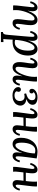

<svg xmlns="http://www.w3.org/2000/svg" viewBox="1588 -2138 806 4021"><g transform="rotate(90 1990.5 -128.0)"><path d="M466 11Q417 11 399 -15.5Q381 -42 381 -91Q381 -119 385.5 -157Q390 -195 395.5 -236.5Q401 -278 405.5 -319Q410 -360 410 -394Q410 -407 406.5 -419.5Q403 -432 394.5 -440.5Q386 -449 369 -449Q345 -449 319.5 -424.5Q294 -400 271.5 -358Q249 -316 231 -265Q213 -214 202.5 -160.5Q192 -107 192 -59Q192 -45 192.5 -29Q193 -13 194 0H95Q94 -12 94 -18.5Q94 -25 94 -33Q94 -52 96 -76.5Q98 -101 102.5 -137Q107 -173 113 -226Q118 -274 121.5 -304.5Q125 -335 127.5 -354.5Q130 -374 131 -386Q132 -398 132 -408Q132 -426 127 -436.5Q122 -447 109 -447Q95 -447 77 -426.5Q59 -406 44 -356L7 -365Q11 -384 20.5 -408.5Q30 -433 46 -456.5Q62 -480 85 -495.5Q108 -511 139 -511Q169 -511 186 -496Q203 -481 210 -455Q217 -429 216 -395Q215 -370 211 -349Q207 -328 204 -309H206Q237 -389 268.5 -433Q300 -477 332 -494Q364 -511 395 -511Q436 -511 460.5 -492.5Q485 -474 496 -443Q507 -412 507 -373Q507 -324 500 -271Q493 -218 486 -171Q479 -124 479 -93Q479 -75 483.5 -64Q488 -53 502 -53Q517 -53 534.5 -73Q552 -93 567 -144L603 -134Q600 -116 590 -91Q580 -66 563 -43Q546 -20 522 -4.5Q498 11 466 11Z M650 255V213Q677 213 689 196.5Q701 180 705 152.5Q709 125 712 90Q720 -6 727.5 -88.5Q735 -171 740.5 -234.5Q746 -298 749 -341Q752 -384 752 -402Q752 -421 748.5 -434Q745 -447 729 -447Q715 -447 697.5 -426.5Q680 -406 665 -356L628 -365Q631 -384 640.5 -408.5Q650 -433 666 -456.5Q682 -480 705 -495.5Q728 -511 759 -511Q800 -511 818.5 -483.5Q837 -456 837 -411Q837 -384 834 -360Q831 -336 827 -315H829Q856 -396 885.5 -438.5Q915 -481 946 -496Q977 -511 1005 -511Q1051 -511 1082 -485.5Q1113 -460 1128.5 -416Q1144 -372 1144 -318Q1144 -222 1111.5 -147.5Q1079 -73 1014.5 -31Q950 11 853 11Q843 11 832 10.5Q821 10 811 9Q807 75 805 113.5Q803 152 801 172.5Q799 193 797 205Q813 204 830 203.5Q847 203 861 202V255ZM869 -34Q908 -34 937 -51.5Q966 -69 986 -98.5Q1006 -128 1018.5 -164Q1031 -200 1036 -237Q1041 -274 1041 -306Q1041 -349 1035 -381Q1029 -413 1015.5 -431Q1002 -449 978 -449Q954 -449 930 -424.5Q906 -400 886 -357Q866 -314 850 -259Q834 -204 826 -143Q822 -120 819.5 -95.5Q817 -71 815 -44Q829 -39 842.5 -36.5Q856 -34 869 -34Z M1394 11Q1353 11 1328.5 -7.5Q1304 -26 1292.5 -57.5Q1281 -89 1281 -127Q1281 -177 1288.5 -229.5Q1296 -282 1303.5 -329Q1311 -376 1311 -407Q1311 -425 1306.5 -436Q1302 -447 1288 -447Q1274 -447 1257 -426.5Q1240 -406 1225 -356L1189 -365Q1192 -384 1202 -408.5Q1212 -433 1228.5 -456.5Q1245 -480 1268.5 -495.5Q1292 -511 1324 -511Q1369 -511 1389 -484.5Q1409 -458 1409 -409Q1409 -380 1404.5 -340Q1400 -300 1394 -257.5Q1388 -215 1383.5 -175.5Q1379 -136 1379 -107Q1379 -95 1382 -81.5Q1385 -68 1394 -59.5Q1403 -51 1419 -51Q1444 -51 1468 -75.5Q1492 -100 1513.5 -142Q1535 -184 1552.5 -235Q1570 -286 1580 -339.5Q1590 -393 1590 -441Q1590 -455 1589.5 -471Q1589 -487 1587 -500H1686Q1688 -488 1688 -481.5Q1688 -475 1688 -467Q1688 -448 1686 -422.5Q1684 -397 1680 -360Q1676 -323 1669 -270Q1663 -222 1659.5 -192Q1656 -162 1653.5 -143.5Q1651 -125 1650.5 -113.5Q1650 -102 1650 -92Q1650 -75 1655 -64.5Q1660 -54 1672 -54Q1687 -54 1705 -74Q1723 -94 1737 -144L1774 -135Q1770 -116 1761 -91.5Q1752 -67 1736 -43.5Q1720 -20 1697 -4.5Q1674 11 1643 11Q1605 11 1584 -12Q1563 -35 1563 -79Q1563 -105 1567.5 -132.5Q1572 -160 1577 -190H1575Q1544 -110 1514.5 -66Q1485 -22 1455.5 -5.5Q1426 11 1394 11Z M1980 13Q1926 13 1886.5 -3.5Q1847 -20 1825 -47.5Q1803 -75 1804 -108Q1804 -131 1818 -147Q1832 -163 1855 -163Q1882 -163 1892.5 -146.5Q1903 -130 1903 -116Q1903 -106 1900.5 -96Q1898 -86 1891 -78Q1895 -55 1918.5 -42Q1942 -29 1974 -29Q2034 -29 2065 -60.5Q2096 -92 2096 -142Q2096 -196 2061 -224Q2026 -252 1946 -232L1936 -272Q1990 -287 2021 -304.5Q2052 -322 2065.5 -344.5Q2079 -367 2079 -396Q2079 -433 2059 -451Q2039 -469 2001 -469Q1970 -469 1945.5 -457Q1921 -445 1909 -426Q1926 -421 1931.5 -411Q1937 -401 1937 -384Q1937 -367 1924 -354Q1911 -341 1890 -341Q1869 -341 1855.5 -354Q1842 -367 1841 -389Q1839 -423 1863 -451Q1887 -479 1928.5 -495.5Q1970 -512 2019 -511Q2088 -511 2131.5 -485.5Q2175 -460 2175 -407Q2175 -367 2145.5 -334Q2116 -301 2058 -278V-276Q2124 -271 2158 -235.5Q2192 -200 2192 -154Q2192 -109 2167.5 -71Q2143 -33 2096 -10Q2049 13 1980 13Z M2686 11Q2661 11 2642.5 0.5Q2624 -10 2614 -30.5Q2604 -51 2604 -83Q2604 -106 2608.5 -141Q2613 -176 2618 -218L2443 -216Q2439 -179 2434.5 -141.5Q2430 -104 2427 -68Q2426 -48 2426.5 -31Q2427 -14 2429 0H2328Q2327 -10 2327 -17.5Q2327 -25 2327 -33Q2327 -52 2329.5 -76.5Q2332 -101 2337 -137.5Q2342 -174 2348 -227Q2355 -275 2359 -305.5Q2363 -336 2365.5 -355Q2368 -374 2369.5 -386Q2371 -398 2371 -408Q2371 -425 2366 -436Q2361 -447 2347 -447Q2333 -447 2315 -426.5Q2297 -406 2281 -356L2244 -365Q2249 -384 2259.5 -408.5Q2270 -433 2287.5 -456.5Q2305 -480 2329 -495.5Q2353 -511 2384 -511Q2419 -511 2436.5 -493Q2454 -475 2459 -444Q2464 -413 2461 -373Q2459 -350 2456 -322.5Q2453 -295 2449 -266H2624Q2629 -309 2632.5 -346.5Q2636 -384 2637.5 -421Q2639 -458 2636 -500H2736Q2738 -488 2738 -481.5Q2738 -475 2738 -467Q2738 -443 2734 -403Q2730 -363 2724.5 -317Q2719 -271 2713 -225.5Q2707 -180 2703.5 -145Q2700 -110 2700 -92Q2700 -75 2705 -64.5Q2710 -54 2722 -54Q2737 -54 2755 -74Q2773 -94 2787 -144L2824 -135Q2820 -116 2810 -91.5Q2800 -67 2783 -43.5Q2766 -20 2741.5 -4.5Q2717 11 2686 11Z M3161 -511Q3191 -511 3227.5 -506Q3264 -501 3299 -493Q3292 -440 3284 -382.5Q3276 -325 3269.5 -270.5Q3263 -216 3258.5 -172Q3254 -128 3254 -103Q3254 -84 3257.5 -68.5Q3261 -53 3277 -53Q3293 -53 3311 -73.5Q3329 -94 3343 -144L3380 -135Q3376 -116 3366.5 -91.5Q3357 -67 3341 -43.5Q3325 -20 3301.5 -4.5Q3278 11 3247 11Q3209 11 3190 -12Q3171 -35 3171 -79Q3171 -103 3175 -131Q3179 -159 3184 -188H3182Q3160 -124 3136 -85Q3112 -46 3088 -25Q3064 -4 3040.5 3.5Q3017 11 2995 11Q2941 11 2903.5 -30.5Q2866 -72 2866 -166Q2866 -235 2884.5 -297.5Q2903 -360 2940.5 -408Q2978 -456 3033.5 -483.5Q3089 -511 3161 -511ZM3128 -465Q3089 -465 3059 -442.5Q3029 -420 3008.5 -380Q2988 -340 2978 -287.5Q2968 -235 2968 -175Q2968 -119 2980.5 -83.5Q2993 -48 3024 -48Q3049 -48 3073.5 -73.5Q3098 -99 3119.5 -142Q3141 -185 3157.5 -238.5Q3174 -292 3183.5 -348Q3193 -404 3194 -455Q3182 -460 3164.5 -462.5Q3147 -465 3128 -465Z M3834 11Q3809 11 3790.5 0.5Q3772 -10 3762 -30.5Q3752 -51 3752 -83Q3752 -106 3756.5 -141Q3761 -176 3766 -218L3591 -216Q3587 -179 3582.5 -141.5Q3578 -104 3575 -68Q3574 -48 3574.5 -31Q3575 -14 3577 0H3476Q3475 -10 3475 -17.5Q3475 -25 3475 -33Q3475 -52 3477.5 -76.5Q3480 -101 3485 -137.5Q3490 -174 3496 -227Q3503 -275 3507 -305.5Q3511 -336 3513.5 -355Q3516 -374 3517.5 -386Q3519 -398 3519 -408Q3519 -425 3514 -436Q3509 -447 3495 -447Q3481 -447 3463 -426.5Q3445 -406 3429 -356L3392 -365Q3397 -384 3407.5 -408.5Q3418 -433 3435.5 -456.5Q3453 -480 3477 -495.5Q3501 -511 3532 -511Q3567 -511 3584.5 -493Q3602 -475 3607 -444Q3612 -413 3609 -373Q3607 -350 3604 -322.5Q3601 -295 3597 -266H3772Q3777 -309 3780.5 -346.5Q3784 -384 3785.5 -421Q3787 -458 3784 -500H3884Q3886 -488 3886 -481.5Q3886 -475 3886 -467Q3886 -443 3882 -403Q3878 -363 3872.5 -317Q3867 -271 3861 -225.5Q3855 -180 3851.5 -145Q3848 -110 3848 -92Q3848 -75 3853 -64.5Q3858 -54 3870 -54Q3885 -54 3903 -74Q3921 -94 3935 -144L3972 -135Q3968 -116 3958 -91.5Q3948 -67 3931 -43.5Q3914 -20 3889.5 -4.5Q3865 11 3834 11Z"/></g></svg>

Font: Lora Medium
Style: Italic
Weight: 500
Italic angle: -3°
Designer: Olga Karpushina, Alexei Vanyashin (Cyrillic)
Foundry: Cyreal
Version: Version 3.004